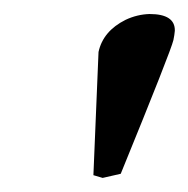

<svg xmlns="http://www.w3.org/2000/svg" viewBox="-20 -665 269 274"><path d="M126.5 -411.1 113.3 -415Q113.3 -415 120.6 -590.8Q127 -620.6 159.2 -636.7Q175.8 -644.5 193.4 -645Q230 -645 229.5 -621.1Q229 -615.2 227.5 -607.9Q224.1 -592.8 152.3 -417Z"/></svg>

Font: Linux Libertine Capitals O
Style: Bold Italic Samll Caps
Weight: 400
Italic angle: -12°
Designer: Philipp H. Poll
Foundry: Philipp H. Poll
Version: Version 5.0.4